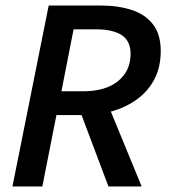

<svg xmlns="http://www.w3.org/2000/svg" viewBox="-20 -674 640 694"><path d="M25 0 156 -654H344Q407 -654 456 -638Q505 -622 533 -586Q561 -550 561 -490Q561 -432 538.5 -388.5Q516 -345 476.5 -316Q437 -287 387.5 -272.5Q338 -258 284 -258H184L133 0ZM202 -344H279Q362 -344 407 -381Q452 -418 452 -479Q452 -526 420 -547Q388 -568 326 -568H246ZM268 -276 360 -321 492 0H372Z"/></svg>

Font: Source Code Pro SemiBold
Style: Italic
Weight: 600
Italic angle: -11°
Monospace: yes
Designer: Paul D. Hunt, Teo Tuominen
Foundry: Adobe Systems Incorporated
Version: Version 1.016;hotconv 1.0.116;makeotfexe 2.5.65601